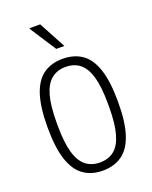

<svg xmlns="http://www.w3.org/2000/svg" viewBox="-138 -799 704 888"><g transform="rotate(-20 213.5 -355.5)"><path d="M213 12Q158 12 119 -15.5Q80 -43 60 -103.5Q40 -164 40 -263Q40 -363 60 -423.5Q80 -484 119 -511Q158 -538 213 -538Q269 -538 308 -511Q347 -484 367 -423.5Q387 -363 387 -263Q387 -164 367 -103.5Q347 -43 308 -15.5Q269 12 213 12ZM213 -28Q256 -28 284 -51Q312 -74 326 -124Q340 -174 340 -255V-271Q340 -353 326 -402.5Q312 -452 284 -475Q256 -498 213 -498Q172 -498 143.5 -475Q115 -452 101 -402.5Q87 -353 87 -271V-255Q87 -174 101 -124Q115 -74 143.5 -51Q172 -28 213 -28ZM242 -591H202L119 -719V-723H171Z"/></g></svg>

Font: Archivo Condensed Thin
Style: Regular
Weight: 250
Width: 3
Designer: Hector Gatti
Foundry: Omnibus-Type
Version: Version 2.001